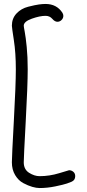

<svg xmlns="http://www.w3.org/2000/svg" viewBox="-20 -680 440 970"><path d="M329 180Q341 180 350.5 188Q360 196 360 210Q360 230 342 238Q336 241 318.5 247Q301 253 260 261.5Q219 270 180 270Q164 270 143 264Q122 258 97.5 245Q73 232 56.5 204.5Q40 177 40 140Q40 112 50 -70.5Q60 -253 60 -330Q60 -412 50 -477Q40 -542 40 -550Q40 -587 63.5 -612Q87 -637 122.5 -646Q158 -655 177 -657.5Q196 -660 210 -660Q266 -660 295 -616Q300 -608 300 -600Q300 -588 291 -579Q282 -570 270 -570Q257 -570 244 -585Q231 -600 210 -600Q181 -600 140.5 -585.5Q100 -571 100 -550Q100 -545 105 -519Q110 -493 115 -442.5Q120 -392 120 -330Q120 -250 110 -67Q100 116 100 140Q100 176 127 193Q154 210 180 210Q230 210 279 195Q328 180 329 180Z"/></svg>

Font: Pecita
Style: Book
Weight: 400
Width: 7
Version: Version 4.3